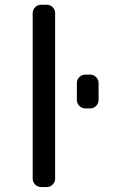

<svg xmlns="http://www.w3.org/2000/svg" viewBox="-20 -794 481 794"><path d="M332 -345.7Q318.4 -345.7 308.1 -356Q297.9 -366.2 297.9 -380.9V-451.2Q297.9 -464.8 308.1 -475.1Q318.4 -485.4 332 -485.4H353.5Q367.2 -485.4 377.4 -475.1Q387.7 -464.8 387.7 -451.2V-380.9Q387.7 -366.2 377.4 -356Q367.2 -345.7 353.5 -345.7ZM150.4 -20.5Q135.7 -20.5 125.5 -30.8Q115.2 -41 115.2 -54.7V-740.2Q115.2 -753.9 125.5 -764.2Q135.7 -774.4 150.4 -774.4H173.8Q187.5 -774.4 197.8 -764.2Q208 -753.9 208 -740.2V-54.7Q208 -41 197.8 -30.8Q187.5 -20.5 173.8 -20.5Z"/></svg>

Font: Gen Jyuu GothicL Regular
Style: Regular
Weight: 400
Designer: [Source Han Sans]
Ryoko NISHIZUKA  (kana & ideographs); Paul D. Hunt (Latin, Greek & Cyrillic); Wenlong ZHANG  (bopomofo
Version: Version 1.002.20150607